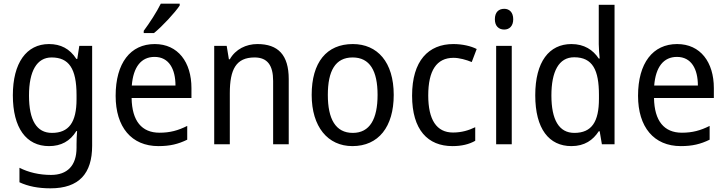

<svg xmlns="http://www.w3.org/2000/svg" viewBox="-20 -786 3955 1046"><path d="M247 -546C124 -546 50 -443 50 -267C50 -89 123 10 247 10C313 10 362 -17 396 -72H400C398 -53 397 -18 397 0V19C397 117 346 167 258 167C194 167 135 153 86 128V207C133 229 188 240 255 240C411 240 482 159 482 8V-536H412L401 -465H396C360 -521 310 -546 247 -546ZM261 -473C355 -473 397 -413 397 -268V-246C397 -119 355 -62 263 -62C180 -62 138 -130 138 -266C138 -399 181 -473 261 -473Z M959 -756V-766H856C834 -721 795 -661 763 -618V-606H819C864 -642 934 -718 959 -756ZM823 -546C691 -546 610 -443 610 -264C610 -94 696 10 843 10C906 10 951 -1 1000 -25V-100C950 -75 906 -63 849 -63C752 -63 699 -127 697 -252H1023V-306C1023 -447 950 -546 823 -546ZM822 -476C901 -476 936 -409 936 -320H698C706 -421 749 -476 822 -476Z M1382 -546C1321 -546 1263 -518 1232 -463H1227L1215 -536H1147V0H1232V-278C1232 -408 1266 -473 1367 -473C1437 -473 1468 -430 1468 -345V0H1553V-355C1553 -487 1495 -546 1382 -546Z M2125 -269C2125 -448 2036 -546 1902 -546C1759 -546 1678 -446 1678 -269C1678 -95 1766 10 1900 10C2042 10 2125 -95 2125 -269ZM1766 -269C1766 -400 1807 -473 1901 -473C1995 -473 2037 -400 2037 -269C2037 -138 1995 -62 1902 -62C1808 -62 1766 -138 1766 -269Z M2445 10C2495 10 2536 0 2569 -19V-93C2534 -76 2495 -64 2448 -64C2358 -64 2313 -134 2313 -266C2313 -401 2358 -471 2451 -471C2482 -471 2521 -460 2550 -448L2577 -519C2546 -535 2499 -546 2450 -546C2314 -546 2225 -455 2225 -265C2225 -78 2311 10 2445 10Z M2727 -738C2697 -738 2676 -720 2676 -681C2676 -644 2697 -625 2727 -625C2755 -625 2776 -644 2776 -681C2776 -719 2755 -738 2727 -738ZM2768 -536H2683V0H2768Z M3093 10C3165 10 3211 -23 3242 -71H3247L3259 0H3328V-760H3242V-545C3242 -524 3245 -489 3247 -467H3242C3211 -514 3163 -546 3093 -546C2972 -546 2896 -450 2896 -267C2896 -84 2971 10 3093 10ZM3109 -62C3025 -62 2984 -134 2984 -266C2984 -396 3024 -474 3108 -474C3209 -474 3243 -404 3243 -269V-248C3243 -123 3204 -62 3109 -62Z M3669 -546C3537 -546 3456 -443 3456 -264C3456 -94 3542 10 3689 10C3752 10 3797 -1 3846 -25V-100C3796 -75 3752 -63 3695 -63C3598 -63 3545 -127 3543 -252H3869V-306C3869 -447 3796 -546 3669 -546ZM3668 -476C3747 -476 3782 -409 3782 -320H3544C3552 -421 3595 -476 3668 -476Z"/></svg>

Font: Noto Sans Bengali SemiCondensed
Style: Regular
Weight: 400
Width: 4
Designer: Jelle Bosma - Monotype Design Team
Foundry: Monotype Imaging Inc.
Version: Version 2.003